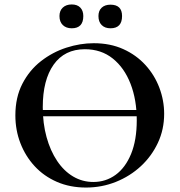

<svg xmlns="http://www.w3.org/2000/svg" viewBox="-20 -830 806 862"><path d="M138 -308V-336H641V-308ZM366 12Q294 12 235.5 -13.5Q177 -39 135.5 -84Q94 -129 71.5 -187.5Q49 -246 49 -312Q49 -393 80.5 -454Q112 -515 164 -555.5Q216 -596 278 -616Q340 -636 401 -636Q475 -636 533.5 -609.5Q592 -583 633 -538Q674 -493 695.5 -436Q717 -379 717 -319Q717 -249 689 -189Q661 -129 612.5 -84Q564 -39 500.5 -13.5Q437 12 366 12ZM399 -13Q455 -13 499 -45Q543 -77 568.5 -139Q594 -201 594 -290Q594 -382 566 -454Q538 -526 486 -567.5Q434 -609 361 -609Q270 -609 221 -540Q172 -471 172 -349Q172 -276 189 -214.5Q206 -153 236.5 -107.5Q267 -62 308.5 -37.5Q350 -13 399 -13ZM302 -703Q277 -703 262 -717.5Q247 -732 247 -758Q247 -782 262 -796Q277 -810 302 -810Q327 -810 340.5 -796Q354 -782 354 -758Q354 -703 302 -703ZM476 -703Q451 -703 436.5 -717.5Q422 -732 422 -758Q422 -782 436.5 -795.5Q451 -809 476 -809Q528 -809 528 -758Q528 -703 476 -703Z"/></svg>

Font: Cormorant Garamond Light
Style: Regular
Weight: 300
Designer: Christian Thalmann (Catharsis Fonts)
Foundry: Catharsis Fonts
Version: Version 4.001